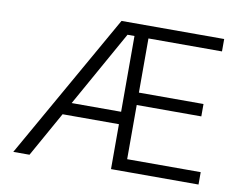

<svg xmlns="http://www.w3.org/2000/svg" viewBox="-78 -831 1194 939"><g transform="rotate(10 519.0 -361.5)"><path d="M42.5 0 452.6 -722.7H962.4V-661.1H597.2V-392.1H918V-330.6H597.2V-61.5H962.4V0H527.8V-223.1H248L123 0ZM527.8 -661.1H493.2L282.2 -284.7H527.8Z"/></g></svg>

Font: Giphurs Light
Style: Regular
Weight: 300
Version: Version 0.920; ttfautohint (v1.8.4.7-5d5b)